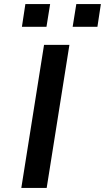

<svg xmlns="http://www.w3.org/2000/svg" viewBox="-20 -926 517 946"><path d="M85 0 197 -705H322L210 0ZM338 -794 356 -906H477L460 -794ZM88 -794 105 -906H227L209 -794Z"/></svg>

Font: Nunito Sans 7pt Expanded SemiBold
Style: Italic
Weight: 600
Width: 7
Italic angle: -9°
Designer: Vernon Adams
Foundry: Vernon Adams
Version: Version 3.101;gftools[0.9.27]